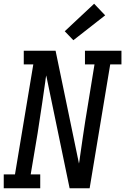

<svg xmlns="http://www.w3.org/2000/svg" viewBox="-30 -1006 669 1026"><path d="M-10 0V-74H50L148 -662H97V-735H267L392 -132Q394 -141 395 -149Q396 -157 397 -165L413 -276Q419 -317 425.5 -358.5Q432 -400 439 -441L475 -662H424V-735H619V-662H559L449 0H342L217 -603Q215 -594 214 -586Q213 -578 212 -570L196 -459Q190 -418 183.5 -376.5Q177 -335 171 -294L134 -74H185V0ZM362 -791 316 -839 473 -986 532 -924Z"/></svg>

Font: Iosevka Etoile Oblique
Style: Regular
Weight: 400
Italic angle: -9°
Designer: Belleve Invis
Foundry: Belleve Invis
Version: Version 15.5.2; ttfautohint (v1.8.4)